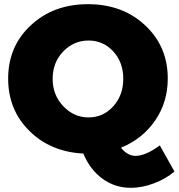

<svg xmlns="http://www.w3.org/2000/svg" viewBox="-20 -727 855 919"><path d="M19 -351Q19 -505 127.5 -606Q236 -707 401 -707Q566 -707 674.5 -606Q783 -505 783 -351Q783 -238 722.5 -150Q662 -62 559 -20Q590 19 629 19Q677 19 745 -31L815 94Q774 129 717 150.5Q660 172 606 172Q530 172 470 128Q410 84 379 8Q222 0 120.5 -100.5Q19 -201 19 -351ZM404 -533Q333 -533 282.5 -480.5Q232 -428 232 -350Q232 -272 283 -218.5Q334 -165 404 -165Q474 -165 522 -218Q570 -271 570 -350Q570 -429 522 -481Q474 -533 404 -533Z"/></svg>

Font: Trueno
Style: ExBd
Weight: 800
Designer: Julieta Ulanovsky
Foundry: Julieta Ulanovsky
Version: Version 3.001b